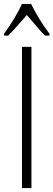

<svg xmlns="http://www.w3.org/2000/svg" viewBox="-33 -951 270 971"><path d="M194.3 -771Q173.8 -791.5 149.9 -820.3L102.5 -875Q89.4 -859.9 53.7 -819.3Q28.8 -791 8.3 -771H-12.7V-780.3Q46.9 -862.3 78.1 -931.2H124.5Q134.8 -907.7 163.1 -860.4Q188 -818.8 217.3 -780.3V-771ZM78.1 0V-713.9H126V0Z"/></svg>

Font: Germano
Style: Regular
Weight: 300
Width: 3
Foundry: Ascender Corporation
Version: Version 1.10; ttfautohint (v1.5)